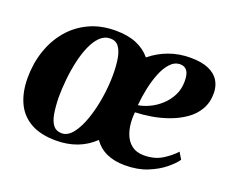

<svg xmlns="http://www.w3.org/2000/svg" viewBox="-94 -688 1015 849"><g transform="rotate(20 413.0 -264.0)"><path d="M236.5 10.5Q163.5 10.5 116.2 -16.2Q69 -43 46.5 -92.2Q24 -141.5 24 -207.5Q24 -275 44 -334.8Q64 -394.5 102.2 -440Q140.5 -485.5 195.2 -511.2Q250 -537 319.5 -537Q377 -537 417.8 -520Q458.5 -503 484.5 -471Q522.5 -502.5 569.8 -520Q617 -537.5 671 -537.5Q724 -537.5 757 -523Q790 -508.5 805.2 -483.5Q820.5 -458.5 821 -426.5Q821.5 -381.5 802 -348Q782.5 -314.5 749.5 -291.8Q716.5 -269 676.8 -254.8Q637 -240.5 596.5 -234Q556 -227.5 522 -226.5Q521.5 -219 521 -211.8Q520.5 -204.5 520.5 -197.5Q520.5 -157.5 531.8 -126.8Q543 -96 565.8 -78.5Q588.5 -61 623.5 -61Q673 -61 708.5 -82.8Q744 -104.5 767 -130.5L786 -99Q772 -78.5 741.2 -53.2Q710.5 -28 665 -9.5Q619.5 9 560 9Q510.5 9 474 -7.2Q437.5 -23.5 414 -57Q378.5 -23 333.8 -6.2Q289 10.5 236.5 10.5ZM248.5 -28.5Q277.5 -28.5 300.8 -58.5Q324 -88.5 340.5 -137Q357 -185.5 365.8 -241.5Q374.5 -297.5 374.5 -349Q374.5 -392.5 368.8 -425.5Q363 -458.5 349 -477.2Q335 -496 309.5 -496Q282 -496 261.2 -475.8Q240.5 -455.5 225.5 -421.5Q210.5 -387.5 201 -345.2Q191.5 -303 187 -258Q182.5 -213 182.5 -172Q183.5 -128 189.2 -95.8Q195 -63.5 209 -46Q223 -28.5 248.5 -28.5ZM523.5 -260.5Q548 -264 575.8 -277Q603.5 -290 627.5 -311.8Q651.5 -333.5 666.8 -363.2Q682 -393 682 -429.5Q682 -465 670.5 -479.8Q659 -494.5 638.5 -494.5Q612 -494.5 591.8 -472.5Q571.5 -450.5 557.5 -415.2Q543.5 -380 535 -339Q526.5 -298 523.5 -260.5Z"/></g></svg>

Font: Merriweather 96pt ExtraBold
Style: Italic
Weight: 800
Italic angle: -7.8°
Version: Version 2.101